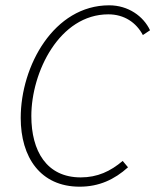

<svg xmlns="http://www.w3.org/2000/svg" viewBox="-20 -691 585 723"><path d="M280 12C353 12 411 -15 462 -61L442 -85C396 -46 347 -23 284 -23C155 -23 98 -123 98 -254C98 -420 204 -637 388 -637C448 -637 493 -606 518 -559L545 -577C520 -630 463 -671 391 -671C183 -671 58 -443 58 -247C58 -99 132 12 280 12Z"/></svg>

Font: Source Sans Pro Light
Style: Italic
Weight: 300
Italic angle: -11°
Designer: Paul D. Hunt
Foundry: Adobe Systems Incorporated
Version: Version 3.006;hotconv 1.0.111;makeotfexe 2.5.65597